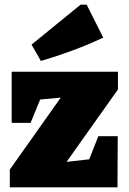

<svg xmlns="http://www.w3.org/2000/svg" viewBox="-20 -802 551 822"><path d="M22 0V-76L240 -384L152 -376L111 -276H30V-495H485V-419L265 -109L362 -120L401 -219H484L483 0ZM155 -541 115 -611 325 -782H351L422 -641Q356 -610 289.5 -585.5Q223 -561 155 -541Z"/></svg>

Font: Piazzolla Black
Style: Regular
Weight: 900
Designer: Juan Pablo del Peral
Foundry: Huerta Tipografica
Version: Version 1.330